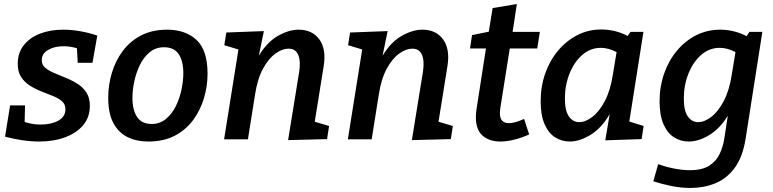

<svg xmlns="http://www.w3.org/2000/svg" viewBox="-20 -690 3830 951"><path d="M174 11Q134 11 90 4.5Q46 -2 5 -13L30 -168H104L102 -86Q120 -80 139.5 -76.5Q159 -73 181 -73Q233 -73 268 -92Q303 -111 304 -147Q305 -172 288 -187.5Q271 -203 243.5 -214Q216 -225 185.5 -237Q155 -249 128 -266Q101 -283 84 -309.5Q67 -336 68 -378Q69 -430 98.5 -467Q128 -504 178.5 -523.5Q229 -543 293 -543Q373 -543 462 -514L438 -379H365L361 -451Q345 -456 328 -458.5Q311 -461 295 -461Q249 -461 218 -442.5Q187 -424 187 -393Q186 -370 203.5 -355Q221 -340 248 -328.5Q275 -317 306 -304.5Q337 -292 364.5 -274.5Q392 -257 409 -230Q426 -203 425 -162Q424 -108 391.5 -69.5Q359 -31 302.5 -10Q246 11 174 11Z M809 -543Q898 -543 953 -492.5Q1008 -442 1008 -325Q1008 -263 990 -203Q972 -143 936 -94.5Q900 -46 845 -17.5Q790 11 715 11Q656 11 611.5 -11Q567 -33 541.5 -80.5Q516 -128 516 -206Q516 -269 534 -329Q552 -389 588 -437.5Q624 -486 679 -514.5Q734 -543 809 -543ZM793 -456Q751 -456 721 -431Q691 -406 672.5 -367.5Q654 -329 645 -286Q636 -243 636 -206Q636 -145 659 -110.5Q682 -76 731 -76Q772 -76 802 -101Q832 -126 851 -164.5Q870 -203 879 -246.5Q888 -290 888 -327Q888 -388 865 -422Q842 -456 793 -456Z M1407 4 1462 -335Q1470 -388 1457 -418.5Q1444 -449 1409 -449Q1378 -449 1344 -424.5Q1310 -400 1282.5 -349.5Q1255 -299 1243 -220L1208 0H1090L1161 -445L1091 -466L1101 -529L1287 -536L1262 -414Q1303 -482 1357 -512.5Q1411 -543 1459 -543Q1527 -543 1562 -494.5Q1597 -446 1583 -361L1539 -87L1610 -66L1600 -1Z M2020 4 2075 -335Q2083 -388 2070 -418.5Q2057 -449 2022 -449Q1991 -449 1957 -424.5Q1923 -400 1895.5 -349.5Q1868 -299 1856 -220L1821 0H1703L1774 -445L1704 -466L1714 -529L1900 -536L1875 -414Q1916 -482 1970 -512.5Q2024 -543 2072 -543Q2140 -543 2175 -494.5Q2210 -446 2196 -361L2152 -87L2223 -66L2213 -1Z M2601 -24Q2521 11 2458 11Q2404 11 2370.5 -18Q2337 -47 2337 -109Q2337 -126 2340 -148L2387 -450H2308L2318 -516L2401 -533L2420 -650L2540 -670L2519 -532H2654L2641 -450H2505L2458 -154Q2458 -150 2457 -143.5Q2456 -137 2456 -130Q2456 -103 2468 -91.5Q2480 -80 2501 -80Q2516 -80 2535 -85.5Q2554 -91 2576 -101Z M2802 11Q2763 11 2730 -9.5Q2697 -30 2677.5 -74.5Q2658 -119 2658 -188Q2658 -262 2680.5 -326Q2703 -390 2744 -439Q2785 -488 2839.5 -516Q2894 -544 2959 -544Q2990 -544 3023 -536.5Q3056 -529 3089 -512L3103 -532H3167L3097 -88L3168 -66L3158 -1L2978 5L3000 -125Q2961 -57 2906.5 -23Q2852 11 2802 11ZM2849 -85Q2880 -85 2914 -111Q2948 -137 2975.5 -189Q3003 -241 3015 -317L3034 -432Q2994 -453 2956 -453Q2904 -453 2864 -418Q2824 -383 2801 -325.5Q2778 -268 2778 -202Q2778 -141 2798 -113Q2818 -85 2849 -85Z M3401 241Q3354 241 3306.5 231.5Q3259 222 3216 208L3240 123Q3282 138 3322.5 145.5Q3363 153 3397 153Q3458 153 3493 130.5Q3528 108 3544.5 72.5Q3561 37 3567 0L3585 -117Q3546 -53 3493 -21Q3440 11 3391 11Q3352 11 3319 -9.5Q3286 -30 3266.5 -74.5Q3247 -119 3247 -188Q3247 -261 3269.5 -325.5Q3292 -390 3333 -439Q3374 -488 3428.5 -515.5Q3483 -543 3548 -543Q3579 -543 3612 -535.5Q3645 -528 3678 -511L3692 -532H3756L3673 -2Q3658 90 3618 143Q3578 196 3521.5 218.5Q3465 241 3401 241ZM3438 -85Q3469 -85 3503 -111Q3537 -137 3564.5 -189Q3592 -241 3604 -317L3623 -432Q3583 -453 3545 -453Q3493 -453 3453 -418Q3413 -383 3390 -325.5Q3367 -268 3367 -202Q3367 -141 3387 -113Q3407 -85 3438 -85Z"/></svg>

Font: Bitter SemiBold
Style: Italic
Weight: 600
Italic angle: -9°
Designer: Sol Matas, and Bitter project Authors
Foundry: Sol Matas
Version: Version 2.001